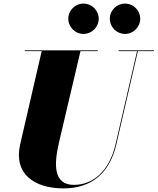

<svg xmlns="http://www.w3.org/2000/svg" viewBox="-20 -1029 873 1064"><path d="M588.5 -925.5C588.5 -879 626.5 -841 672.5 -841C719 -841 757 -879 757 -925.5C757 -971.5 719 -1009 672.5 -1009C626.5 -1009 588.5 -971.5 588.5 -925.5ZM358.5 -925.5C358.5 -879 396.5 -841 442.5 -841C489 -841 527 -879 527 -925.5C527 -971.5 489 -1009 442.5 -1009C396.5 -1009 358.5 -971.5 358.5 -925.5ZM117 -750V-745.5H211L92 -230C54 -66 169 15 332 15C490 15 589 -73 625 -230L744 -745.5H833V-750H637V-745.5H739.5L620.5 -230C585 -77 492.5 -4.5 390 -4.5C276 -4.5 278 -115 307 -240L426 -745.5H522V-750Z"/></svg>

Font: Bodoni* 36pt Fatface
Style: Italic
Weight: 900
Italic angle: -13°
Version: Version 2.3